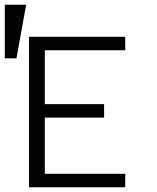

<svg xmlns="http://www.w3.org/2000/svg" viewBox="-99 -793 665 813"><path d="M431.2 0H23.9V-637.2H431.2V-580.1H90.8V-352.1H341.8V-294.9H90.8V-57.1H431.2ZM11.7 -772.9 -29.3 -545.9H-78.6V-772.9Z"/></svg>

Font: Anonymous Pro
Style: Regular
Weight: 400
Monospace: yes
Designer: Mark Simonson
Version: Version 1.003